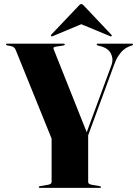

<svg xmlns="http://www.w3.org/2000/svg" viewBox="-20 -912 667 932"><path d="M405.5 -248.5 235 -228 56 -670Q52.5 -678.5 46.5 -682.8Q40.5 -687 32 -688.5L16 -691.5Q12.5 -692 10.8 -693.2Q9 -694.5 9 -696Q9 -697.5 10.5 -698.8Q12 -700 15 -700H288.5Q291.5 -700 293 -699Q294.5 -698 294.5 -696.5Q294.5 -692.5 287 -691L254 -686Q242 -684 240.2 -681.2Q238.5 -678.5 240.5 -673L404 -262.5L395 -254L521.5 -597Q531.5 -625 518.8 -651.2Q506 -677.5 469 -687.5L455.5 -691Q452 -692 450.8 -693Q449.5 -694 449.5 -696Q449.5 -697.5 450.8 -698.8Q452 -700 454.5 -700H620.5Q623 -700 624.2 -699Q625.5 -698 625.5 -696.5Q625.5 -694.5 624.2 -693.2Q623 -692 620 -691L610 -687.5Q594 -682 580 -670.2Q566 -658.5 554.2 -640.2Q542.5 -622 533.5 -596.5ZM230.5 -251.5 408 -257V-29.5Q408 -23 413.2 -19.5Q418.5 -16 429 -14.5L463 -8.5Q470.5 -7 470.5 -4Q470.5 -2.5 469 -1.2Q467.5 0 464.5 0H174Q171 0 169.5 -1.2Q168 -2.5 168 -4Q168 -7.5 175 -8.5L209.5 -14.5Q220.5 -16 225.5 -19.5Q230.5 -23 230.5 -29ZM413 -810.5H336L513 -737Q519 -734 521 -736Q522.5 -737.5 522.5 -739.5Q522.5 -741.5 520 -744L387.5 -884Q384 -888 381.5 -890Q379 -892 374.5 -892Q370.5 -892 368 -890Q365.5 -888 362 -884L229 -744Q227 -741.5 227.2 -739.5Q227.5 -737.5 228.5 -736Q231 -734 237 -737Z"/></svg>

Font: Fraunces 120pt
Style: Bold
Weight: 700
Version: Version 1.000;[b76b70a41]